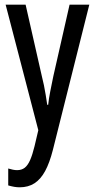

<svg xmlns="http://www.w3.org/2000/svg" viewBox="-20 -557 403 817"><path d="M4 -537H89L158 -233Q163 -214 167 -194Q171 -174 174.5 -153Q178 -132 181 -111H185Q188 -139 194 -169Q200 -199 207 -233L276 -537H360L205 81Q191 136 172 171Q153 206 126.5 223Q100 240 64 240Q52 240 40.5 238Q29 236 15 232V160Q25 163 34.5 165Q44 167 53 167Q72 167 85 157Q98 147 108 124.5Q118 102 127 65L143 -3Z"/></svg>

Font: Noto Sans Display ExtraCondensed
Style: Regular
Weight: 400
Width: 2
Version: Version 2.003